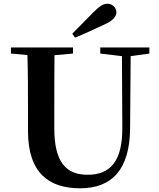

<svg xmlns="http://www.w3.org/2000/svg" viewBox="-20 -997 858 1036"><path d="M370 -815 385 -794C439 -816 492 -841 546 -866C595 -888 608 -912 608 -931C608 -954 588 -977 559 -977C539 -977 518 -965 485 -932C449 -896 409 -855 370 -815ZM521 -708 638 -694 640 -312C642 -128 576 -54 453 -54C337 -54 273 -121 273 -305V-401C273 -501 273 -600 274 -699L374 -708V-741H39V-708L128 -700C131 -600 131 -500 131 -401V-290C131 -63 245 19 412 19C585 19 680 -83 682 -304L685 -694L786 -708V-741H521Z"/></svg>

Font: Noto Serif SC
Style: Bold
Weight: 700
Designer: Ryoko NISHIZUKA 西塚涼子 (kana & ideographs); Frank Grießhammer (Latin, Greek & Cyrillic); Wenlong ZHANG 张文龙 (bopomofo); San
Foundry: Adobe
Version: Version 2.001;hotconv 1.1.0;makeotfexe 2.6.0